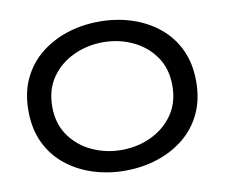

<svg xmlns="http://www.w3.org/2000/svg" viewBox="-79 -807 1068 913"><g transform="rotate(-10 455.0 -350.0)"><path d="M50 -350Q50 -438 82 -505Q114 -572 170.5 -617.5Q227 -663 300 -686.5Q373 -710 455 -710Q537 -710 610 -686.5Q683 -663 739.5 -617.5Q796 -572 828 -505Q860 -438 860 -350Q860 -262 828 -195Q796 -128 739.5 -82.5Q683 -37 610 -13.5Q537 10 455 10Q373 10 300 -13.5Q227 -37 170.5 -82.5Q114 -128 82 -195Q50 -262 50 -350ZM165 -350Q165 -268 205.5 -210Q246 -152 312.5 -121Q379 -90 455 -90Q532 -90 598 -121Q664 -152 704.5 -210Q745 -268 745 -350Q745 -432 704.5 -490Q664 -548 598 -579Q532 -610 455 -610Q379 -610 312.5 -579Q246 -548 205.5 -490Q165 -432 165 -350Z"/></g></svg>

Font: Copperplate CC
Style: Regular
Weight: 400
Designer: indestructible type*
Foundry: Cowboy Collective
Version: Version 1.000